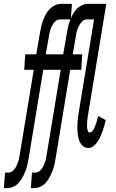

<svg xmlns="http://www.w3.org/2000/svg" viewBox="-78 -755 598 990"><path d="M-58 215 -52 135H-35Q-21 135 -10 124.5Q1 114 7 100.5Q13 87 17 74Q21 61 23 47L96 -395H47L52 -475H109L127 -580Q130 -597 133.5 -613.5Q137 -630 142.5 -645.5Q148 -661 156 -677Q164 -693 176 -706Q188 -719 204 -727Q220 -735 236 -735H293L287 -655H231Q217 -655 206.5 -644.5Q196 -634 189.5 -620.5Q183 -607 179.5 -594Q176 -581 174 -567L158 -475H246L241 -395H145L70 60Q67 77 63.5 93.5Q60 110 54 125.5Q48 141 39.5 157Q31 173 20 186Q9 199 -7.5 207Q-24 215 -40 215ZM81 215 87 135H104Q118 135 129 124.5Q140 114 146 100.5Q152 87 156 74Q160 61 162 47L235 -395H186L191 -475H248L266 -580Q269 -597 272.5 -613.5Q276 -630 281.5 -645.5Q287 -661 295 -677Q303 -693 315 -706Q327 -719 343 -727Q359 -735 375 -735H432L426 -655H370Q356 -655 345.5 -644.5Q335 -634 328.5 -620.5Q322 -607 318.5 -594Q315 -581 313 -567L297 -475H346L341 -395H284L209 60Q206 77 202.5 93.5Q199 110 193 125.5Q187 141 178.5 157Q170 173 159 186Q148 199 131.5 207Q115 215 99 215ZM377 8Q364 8 353.5 1Q343 -6 336.5 -17.5Q330 -29 327 -41.5Q324 -54 322.5 -67Q321 -80 321 -94Q321 -108 321.5 -121.5Q322 -135 324 -149Q326 -163 328 -176L407 -655H357L363 -735H470L376 -163Q375 -157 374 -151Q373 -145 372.5 -138.5Q372 -132 371.5 -126Q371 -120 371 -114Q371 -108 371 -102Q371 -96 372 -90Q373 -84 375.5 -78Q378 -72 384 -72Q392 -72 398 -79Q404 -86 407.5 -93.5Q411 -101 414 -109Q417 -117 419.5 -125Q422 -133 424 -141Q426 -149 428 -157L467 -136Q464 -121 460 -107Q456 -93 451 -79Q446 -65 440 -51.5Q434 -38 425.5 -25Q417 -12 404.5 -2Q392 8 377 8Z"/></svg>

Font: Iosevka Curly Medium
Style: Italic
Weight: 500
Italic angle: -9°
Monospace: yes
Designer: Belleve Invis
Foundry: Belleve Invis
Version: Version 22.1.2; ttfautohint (v1.8.4)